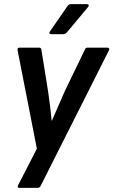

<svg xmlns="http://www.w3.org/2000/svg" viewBox="-20 -722 548 927"><path d="M74 185Q62 185 67 173L158 -4L65 -479Q62 -492 75 -492H169Q179 -492 180 -481L212 -282Q217 -248 221.5 -212Q226 -176 229 -140H231Q247 -176 262 -211.5Q277 -247 292 -280L389 -481Q392 -492 402 -492H498Q504 -492 506.5 -488.5Q509 -485 506 -479L177 174Q172 185 162 185ZM226 -557Q221 -557 219 -561Q217 -565 221 -570L304 -690Q311 -702 322 -702H400Q406 -702 408 -697.5Q410 -693 405 -688L305 -568Q296 -557 285 -557Z"/></svg>

Font: Sofia Sans Semi Condensed
Style: Bold Italic
Weight: 700
Italic angle: -9°
Version: Version 4.100